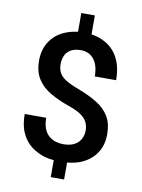

<svg xmlns="http://www.w3.org/2000/svg" viewBox="-91 -887 704 949"><g transform="rotate(10 261.0 -412.5)"><path d="M469 -257Q469 -202 443 -163Q417 -124 371 -103Q339 -89 298 -85V0H231V-85Q207 -87 186 -93Q148 -104 117.5 -127Q87 -150 68.5 -189Q50 -228 50 -285H158Q158 -252 167 -230Q176 -208 191.5 -195Q207 -182 225.5 -176.5Q244 -171 263 -171Q295 -171 316.5 -181.5Q338 -192 349.5 -212Q361 -232 361 -257Q361 -281 351 -300Q341 -319 318.5 -334Q296 -349 258 -362Q203 -381 161.5 -405.5Q120 -430 97 -466.5Q74 -503 74 -558Q74 -611 98.5 -650.5Q123 -690 167 -711Q199 -726 239 -731V-825H307V-730Q345 -724 374 -708Q418 -685 442 -639.5Q466 -594 466 -528H359Q359 -583 335 -613.5Q311 -644 269 -644Q239 -644 219.5 -633Q200 -622 191 -602.5Q182 -583 182 -558Q182 -534 191.5 -516Q201 -498 223.5 -483.5Q246 -469 286 -454Q342 -433 383 -408.5Q424 -384 446.5 -348Q469 -312 469 -257Z"/></g></svg>

Font: Placeholder Sans Medium
Style: Regular
Weight: 500
Designer: The Branx Europe S.L
Version: Version 1.006;Fontself Maker 3.5.7